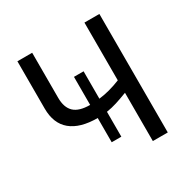

<svg xmlns="http://www.w3.org/2000/svg" viewBox="-162 -858 981 1002"><g transform="rotate(-30 329.0 -357.0)"><path d="M567 0H477V-291Q438 -276 408 -266.5Q378 -257 346 -252V-102H288V-248Q183 -248 128 -293.5Q73 -339 73 -429V-714H162V-442Q162 -384 192 -355.5Q222 -327 288 -327V-496H346V-331Q408 -338 477 -366V-714H567Z"/></g></svg>

Font: Noto Sans Display
Style: Regular
Weight: 400
Designer: Monotype Design team
Foundry: Monotype Imaging Inc.
Version: Version 1.000